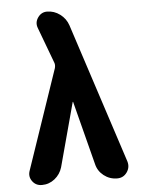

<svg xmlns="http://www.w3.org/2000/svg" viewBox="-53 -772 605 814"><g transform="rotate(-5 250.0 -365.0)"><path d="M267.6 -664.1 461.9 -68.4Q469.7 -43 454.6 -21.5Q439.5 0 413.1 0Q380.9 0 356 -19.5Q331.1 -39.1 324.2 -69.3L254.9 -338.9Q254.9 -339.8 253.9 -339.8Q252.9 -339.8 252.9 -338.9L179.7 -67.4Q170.9 -38.1 147 -19Q123 0 92.8 0Q66.4 0 51.8 -20.5Q37.1 -41 45.9 -65.4L190.4 -489.3Q193.4 -502 190.4 -510.7L132.8 -665Q124 -688.5 138.7 -709.5Q153.3 -730.5 177.7 -730.5Q208 -730.5 232.9 -711.9Q257.8 -693.4 267.6 -664.1Z"/></g></svg>

Font: Rounded-X Mgen+ 1m bold
Style: Bold
Weight: 700
Designer: [Source Han Sans]
Ryoko NISHIZUKA  (kana & ideographs); Paul D. Hunt (Latin, Greek & Cyrillic); Wenlong ZHANG  (bopomofo
Version: Version 1.059.20150602